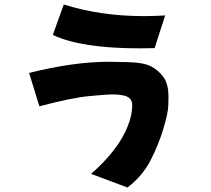

<svg xmlns="http://www.w3.org/2000/svg" viewBox="-20 -775 942 858"><path d="M603 -559Q342 -559 216 -619L265 -755Q429 -703 623 -703Q668 -703 718 -706L671 -560ZM550 63 387 2Q508 -104 550 -209Q571 -261 571 -305Q571 -344 523 -350Q508 -353 487 -353Q455 -353 377.5 -345.5Q300 -338 156 -300L110 -449Q309 -499 467 -499Q473 -499 547.5 -497.5Q622 -496 656 -478Q690 -460 713 -427Q733 -396 733 -341Q733 -336 732 -302.5Q731 -269 709.5 -198Q688 -127 652.5 -58Q617 11 550 63Z"/></svg>

Font: KN Bobohei
Style: Bold
Weight: 700
Designer: Kingnam Type Foundry
Version: Version 1.710;March 18, 2023